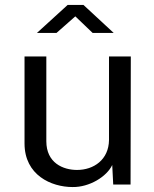

<svg xmlns="http://www.w3.org/2000/svg" viewBox="-20 -746 620 775"><path d="M354 -613H439L317 -726H253L129 -613H208L284 -680ZM273 9C341 10 411 -33 433 -80L437 -1H507L508 -518H420V-181C419 -101 358 -60 291 -60C235 -60 167 -88 167 -176V-518H79V-167C79 -39 187 9 273 9Z"/></svg>

Font: United Sans
Style: Regular
Weight: 400
Designer: Pablo Impallari, Rodrigo Fuenzalida (Modified by Dan O. Williams)
Version: Version 1.000;PS 001.000;hotconv 1.0.88;makeotf.lib2.5.64775